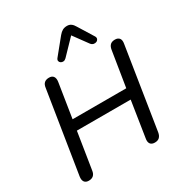

<svg xmlns="http://www.w3.org/2000/svg" viewBox="-215 -1102 1194 1264"><g transform="rotate(-30 382.0 -470.5)"><path d="M93 7Q70 7 60 -7.5Q50 -22 54 -48L152 -665Q155 -689 168 -700.5Q181 -712 204 -712Q227 -712 237 -697.5Q247 -683 243 -657L202 -397H610L653 -665Q657 -689 669.5 -700.5Q682 -712 705 -712Q728 -712 738.5 -698Q749 -684 744 -657L647 -40Q643 -17 630.5 -5Q618 7 595 7Q571 7 561 -7.5Q551 -22 556 -48L598 -318H189L145 -40Q142 -17 129 -5Q116 7 93 7ZM362 -768Q352 -758 341 -757Q330 -756 321.5 -761.5Q313 -767 311 -776.5Q309 -786 318 -797L414 -915Q428 -932 442.5 -940Q457 -948 477 -948Q495 -948 508 -938.5Q521 -929 531 -911L601 -798Q610 -785 606 -774.5Q602 -764 592 -759.5Q582 -755 570 -757.5Q558 -760 549 -772L470 -880Z"/></g></svg>

Font: Nunito Medium
Style: Italic
Weight: 500
Designer: Vernon Adams
Foundry: Vernon Adams
Version: Version 3.601